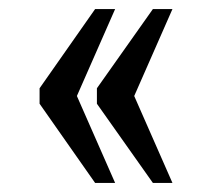

<svg xmlns="http://www.w3.org/2000/svg" viewBox="-20 -481 465 422"><path d="M316 -79 193 -253V-287L316 -461H359L275 -270L359 -79ZM189 -79 67 -253V-287L189 -461H233L149 -270L233 -79Z"/></svg>

Font: Noto Serif Tamil ExtraCondensed Medium
Style: Regular
Weight: 500
Width: 2
Designer: Indian Type Foundry, Tom Grace, and the Monotype Design Team
Foundry: Monotype Imaging Inc.
Version: Version 2.004; ttfautohint (v1.8.4.7-5d5b)